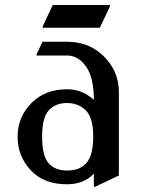

<svg xmlns="http://www.w3.org/2000/svg" viewBox="-20 -710 558 750"><path d="M444.3 -24.4 351.6 19.5H346.7V-31.7Q307.6 9.8 241.7 9.8Q150.4 9.8 99.6 -45.4Q48.8 -100.6 48.8 -175.8Q48.8 -253.9 104 -308.6Q157.2 -361.3 241.7 -361.3Q301.8 -361.3 346.7 -319.8Q346.7 -406.2 316.4 -449.7Q286.1 -493.2 241.7 -493.2H123V-498L146 -546.9H241.7Q327.1 -546.9 383.8 -491.7Q444.3 -432.6 444.3 -351.6ZM144.5 -175.8Q144.5 -99.6 170.9 -71.3Q196.3 -43.9 242.2 -43.9Q291 -43.9 316.4 -71.8Q344.2 -102.1 344.2 -178.2Q344.2 -249.5 314.5 -279.8Q285.2 -307.6 241.7 -307.6Q196.3 -307.6 170.4 -278.8Q144.5 -250 144.5 -175.8ZM146.5 -601.6V-606.4L186 -690.4H409.7V-685.5L370.1 -601.6Z"/></svg>

Font: Nova Slim
Style: Book
Weight: 400
Version: Version 2.000